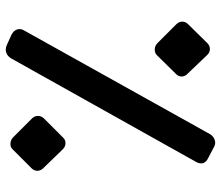

<svg xmlns="http://www.w3.org/2000/svg" viewBox="-70 -696 771 670"><g transform="rotate(90 315.0 -360.5)"><path d="M135 0 102 -15Q87 -22 82.5 -34.5Q78 -47 86 -60L448 -709Q455 -720 467 -724.5Q479 -729 491 -723L531 -702Q546 -695 549 -683.5Q552 -672 543 -657L183 -14Q175 -1 162.5 3Q150 7 135 0ZM501 -20Q493 -11 480 -12Q467 -13 459 -21L393 -87Q384 -96 384 -108Q384 -120 393 -129L459 -195Q467 -204 479 -204Q491 -204 500 -195L564 -129Q575 -119 575.5 -107Q576 -95 567 -86ZM172 -523Q164 -515 151.5 -515.5Q139 -516 130 -525L64 -591Q55 -600 55 -611.5Q55 -623 64 -632L130 -699Q139 -708 150.5 -708Q162 -708 171 -699L235 -632Q246 -622 246.5 -610.5Q247 -599 238 -590Z"/></g></svg>

Font: Rubik SemiBold
Style: Italic
Weight: 600
Italic angle: -12°
Designer: Hubert and Fischer
Foundry: Hubert and Fischer
Version: Version 2.300;gftools[0.9.30]